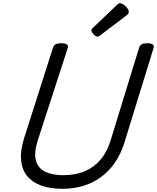

<svg xmlns="http://www.w3.org/2000/svg" viewBox="-20 -1160 980 1199"><path d="M368 19Q292 19 236.5 -1.5Q181 -22 149 -61.5Q117 -101 111.5 -160Q106 -219 130 -295L311 -863Q316 -877 327.5 -883.5Q339 -890 363 -890Q386 -890 397 -883Q408 -876 403 -860L216 -284Q191 -205 204.5 -157Q218 -109 262.5 -87.5Q307 -66 375 -66Q453 -66 511.5 -91.5Q570 -117 610 -165.5Q650 -214 671 -284L849 -863Q854 -877 865.5 -883.5Q877 -890 900 -890Q948 -890 939 -860L758 -273Q729 -178 673.5 -113Q618 -48 541 -14.5Q464 19 368 19ZM589 -931Q579 -931 565 -945Q551 -959 551 -969Q551 -973 552 -976.5Q553 -980 560 -986L710 -1129Q716 -1134 719.5 -1137Q723 -1140 729 -1140Q739 -1140 752 -1131Q765 -1122 774.5 -1110Q784 -1098 784 -1088Q784 -1081 782 -1076Q780 -1071 769 -1063L608 -941Q602 -937 597.5 -934Q593 -931 589 -931Z"/></svg>

Font: Playwrite DK Loopet
Style: Regular
Weight: 400
Designer: Veronika Burian, José Scaglione
Foundry: TypeTogether
Version: Version 1.002